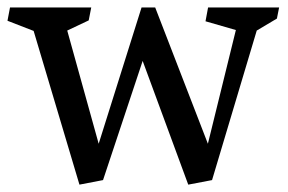

<svg xmlns="http://www.w3.org/2000/svg" viewBox="-24 -484 773 516"><path d="M726.1 -463.9 720.2 -434.1 666 -401.9 545.9 0 481.9 12.2 359.4 -320.3 252.9 0 189.5 12.2 66.4 -400.9 -3.9 -428.2 2.9 -463.9H221.2L214.4 -429.2L156.7 -401.9L241.2 -97.7L356.4 -463.9H393.1L534.7 -97.7L609.9 -403.3L528.3 -426.8L535.2 -463.9Z"/></svg>

Font: Vesper Libre
Style: Regular
Weight: 400
Designer: Robert Keller & Kimya Gandhi
Foundry: Mota Italic
Version: Version 1.058